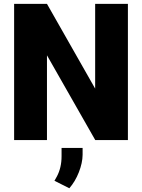

<svg xmlns="http://www.w3.org/2000/svg" viewBox="-20 -731 742 1002"><path d="M647.5 0H477.1L225.1 -442.4V0H53.7V-710.9H225.1L476.6 -268.6V-710.9H647.5ZM341.8 251.5 264.2 212.4 276.9 189.9Q301.3 144 301.3 84.5V41H411.1V77.1Q410.6 119.1 391.6 167.7Q372.6 216.3 341.8 251.5Z"/></svg>

Font: Sadagaat-English
Style: Regular
Weight: 900
Designer: Ahmed alsheikh
Foundry: Ahmed alsheikh Design
Version: Version 2.137;January 17, 2018;FontCreator 11.0.0.2408 64-bi